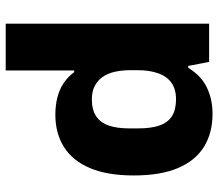

<svg xmlns="http://www.w3.org/2000/svg" viewBox="-66 -513 765 673"><g transform="rotate(90 316.5 -176.5)"><path d="M63 186V-527H197L211 -454H218Q245 -499 286.5 -519Q328 -539 379 -539Q446 -539 494.5 -509Q543 -479 569 -418Q595 -357 595 -263Q595 -170 569 -109Q543 -48 495 -18Q447 12 382 12Q350 12 322 5Q294 -2 271.5 -17Q249 -32 233 -54H227V186ZM328 -116Q365 -116 387.5 -131Q410 -146 420 -175Q430 -204 430 -246V-281Q430 -323 420 -352.5Q410 -382 387.5 -396.5Q365 -411 328 -411Q292 -411 269.5 -394.5Q247 -378 236.5 -347.5Q226 -317 226 -276V-252Q226 -222 231.5 -197Q237 -172 249.5 -154Q262 -136 281.5 -126Q301 -116 328 -116Z"/></g></svg>

Font: Archivo SemiBold ExtraBold
Style: Regular
Weight: 800
Version: Version 2.001